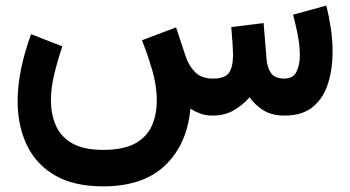

<svg xmlns="http://www.w3.org/2000/svg" viewBox="-20 -410 1242 681"><path d="M733.9 0Q709.5 0 690.2 -7.3Q670.9 -14.6 655.3 -24.4Q644 101.1 566.2 176Q488.3 251 346.2 251Q240.7 251 173.6 211.2Q106.4 171.4 74.5 103Q42.5 34.7 42.5 -50.3Q42.5 -106.9 55.2 -167.7Q67.9 -228.5 90.3 -288.6L201.2 -245.6Q184.1 -195.3 172.4 -146.5Q160.6 -97.7 160.6 -54.2Q160.6 -6.3 177.5 33.7Q194.3 73.7 234.9 97.7Q275.4 121.6 346.2 121.6Q418.5 121.6 460 98.4Q501.5 75.2 518.8 35.4Q536.1 -4.4 536.1 -53.2Q536.1 -106.9 519.5 -162.8Q502.9 -218.8 483.4 -267.1L604.5 -313L637.2 -213.9Q648.4 -178.2 671.4 -154.8Q694.3 -131.3 734.9 -131.3Q777.8 -131.3 792.2 -151.9Q806.6 -172.4 806.6 -216.8Q806.6 -228 804.7 -257.1Q802.7 -286.1 800.3 -314L915 -328.1L925.3 -201.7Q927.7 -169.9 941.4 -150.6Q955.1 -131.3 988.8 -131.3Q1020 -131.3 1031.7 -155.8Q1043.5 -180.2 1043.5 -213.9Q1043.5 -241.2 1038.8 -269.8Q1034.2 -298.3 1028.3 -322.3Q1022.5 -346.2 1019.5 -357.9L1137.2 -390.1Q1147 -352.5 1153.3 -310.3Q1159.7 -268.1 1159.7 -226.1Q1159.7 -167 1144 -115.5Q1128.4 -64 1091.1 -32Q1053.7 0 989.3 0Q944.8 0 915 -18.3Q885.3 -36.6 865.2 -64.9Q839.8 -36.1 807.9 -18.1Q775.9 0 733.9 0Z"/></svg>

Font: Vazirmatn RD FD
Style: Bold
Weight: 700
Designer: Saber Rastikerdar
Foundry: Saber Rastikerdar
Version: Version 33.003